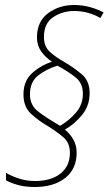

<svg xmlns="http://www.w3.org/2000/svg" viewBox="-20 -779 435 769"><path d="M100 -401Q100 -451 132.5 -476.5Q165 -502 210 -516Q258 -490 285 -467Q312 -444 312 -404Q312 -361 285.5 -329.5Q259 -298 221 -275Q164 -308 132 -333Q100 -358 100 -401ZM287 -168Q287 -197 273.5 -220.5Q260 -244 240 -260Q279 -282 309 -319Q339 -356 339 -406Q339 -455 307.5 -481.5Q276 -508 239 -530Q203 -550 179.5 -571.5Q156 -593 156 -631Q156 -686 193.5 -710.5Q231 -735 277 -735Q333 -735 382 -707L395 -729Q374 -741 342.5 -750Q311 -759 277 -759Q217 -759 172.5 -726Q128 -693 128 -629Q128 -597 145 -573Q162 -549 188 -532Q141 -516 107.5 -485Q74 -454 74 -401Q74 -351 104.5 -323Q135 -295 170 -275Q207 -252 233.5 -229.5Q260 -207 260 -167Q260 -114 222.5 -84Q185 -54 120 -54Q86 -54 55.5 -64Q25 -74 4 -87V-57Q21 -47 50.5 -38.5Q80 -30 119 -30Q195 -30 241 -66Q287 -102 287 -168Z"/></svg>

Font: Noto Sans Display SemiCondensed Thin
Style: Italic
Weight: 250
Width: 4
Designer: Monotype Design team
Foundry: Monotype Imaging Inc.
Version: 1.000